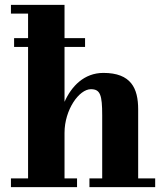

<svg xmlns="http://www.w3.org/2000/svg" viewBox="-20 -770 658 790"><path d="M25 -36V0H297V-36H245.5V-223.5C245.5 -318.5 305.5 -403 354 -403C392.5 -403 400.5 -379.5 400.5 -295.5V-36H348V0H618.5V-36H548.5V-320C548.5 -407 519 -470 405.5 -470C326 -470 274 -415 245.5 -351V-577H330V-613H245.5V-750H25V-714H95.5V-613H38V-577H95.5V-36Z"/></svg>

Font: Bodoni* 06
Style: Bold
Weight: 700
Version: Version 2.2